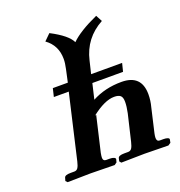

<svg xmlns="http://www.w3.org/2000/svg" viewBox="-126 -796 848 904"><g transform="rotate(-20 298.5 -344.0)"><path d="M493.2 -439 482.9 -397.9H329.1L311 -320.8Q376.5 -356 459 -356Q559.1 -356 559.1 -257.8Q559.1 -226.6 550.8 -195.8L522.9 -75.2Q520 -61.5 520 -53.2Q520 -35.2 535.2 -35.2H554.2Q566.4 -35.2 574.5 -32Q582.5 -28.8 581.1 -22.9L578.1 -7.8L564.9 1Q483.9 -1 445.8 -1L329.1 1L321.8 -7.8L325.2 -22.9Q328.1 -35.2 356.9 -35.2H376Q388.2 -35.2 394.5 -44.7Q400.9 -54.2 405.8 -75.2L437 -207Q443.8 -239.3 443.8 -262.2Q443.8 -284.7 434.3 -293.2Q424.8 -301.8 402.8 -301.8Q355 -301.8 288.1 -249L294.9 -251L253.9 -75.2Q251 -59.6 251 -51.8Q251 -35.2 266.1 -35.2H285.2Q296.9 -35.2 304.7 -31.7Q312.5 -28.3 312 -22.9L308.1 -7.8L295.9 1Q214.8 -1 175.8 -1L60.1 1L51.8 -7.8L56.2 -22.9Q59.1 -35.2 87.9 -35.2H106.9Q118.7 -35.2 125 -44.7Q131.3 -54.2 136.2 -75.2L210.9 -397.9H136.2L146 -439H221.2L234.9 -502Q241.2 -529.8 241.2 -550.8Q241.2 -619.1 188 -657.2L219.2 -688Q301.3 -645.5 319.8 -606Q360.8 -647 454.1 -689L471.2 -657.2Q377 -606 353 -502L337.9 -439Z"/></g></svg>

Font: Linux Libertine
Style: Bold Italic
Weight: 700
Italic angle: -11.5°
Designer: Philipp H. Poll
Foundry: Philipp H. Poll
Version: Version 4.0.5